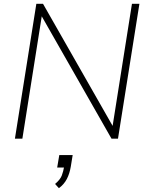

<svg xmlns="http://www.w3.org/2000/svg" viewBox="-20 -725 772 1004"><path d="M58 0 170 -705H205L583 -42H565L670 -705H709L597 0H563L185 -663H202L97 0ZM288 259 268 237Q295 214 303 193Q311 172 316 144L329 151H279L290 86H360L350 147Q344 183 329.5 211Q315 239 288 259Z"/></svg>

Font: Nunito Sans 12pt ExtraLight 12pt ExtraLight
Style: Italic
Weight: 250
Italic angle: -9°
Version: Version 3.101;gftools[0.9.27]